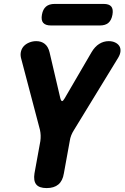

<svg xmlns="http://www.w3.org/2000/svg" viewBox="-20 -950 640 980"><path d="M218 10Q180 10 165 -8.5Q150 -27 156 -65L186 -230Q188 -245 187.5 -259Q187 -273 184 -287L87 -655Q83 -673 87.5 -689Q92 -705 103 -716Q114 -727 130.5 -733.5Q147 -740 165 -740Q191 -740 208.5 -726Q226 -712 233 -683L288 -448Q292 -434 297 -434Q302 -434 310 -448L447 -683Q464 -712 486.5 -726Q509 -740 535 -740Q553 -740 567 -733.5Q581 -727 588.5 -716Q596 -705 595 -689Q594 -673 583 -655L358 -287Q349 -273 343.5 -259Q338 -245 336 -230L306 -65Q300 -27 278 -8.5Q256 10 218 10ZM240 -820Q212 -820 200.5 -833.5Q189 -847 194 -875Q199 -903 215 -916.5Q231 -930 259 -930H509Q537 -930 548 -916.5Q559 -903 554 -875Q549 -847 533.5 -833.5Q518 -820 490 -820Z"/></svg>

Font: Maple Mono ExtraBold
Style: Italic
Weight: 800
Italic angle: -10°
Monospace: yes
Designer: subframe7536
Version: Version 7.200